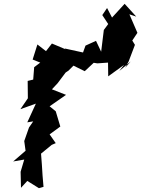

<svg xmlns="http://www.w3.org/2000/svg" viewBox="-20 -953 740 1006"><path d="M636 -598 654 -631 687 -718 660 -762 666 -730 700 -781 658 -878 694 -866 633 -933 567 -861 541 -911 516 -874 547 -827 524 -796 510 -682 483 -739 428 -714 415 -678 319 -699 323 -695 252 -725 221 -685 176 -720 151 -641 191 -625 159 -601 154 -536 125 -529 126 -438 87 -381 168 -410 123 -312 154 -317 132 -285 107 -214 114 -163 49 -107 107 -117 88 -53 90 31 123 -5 184 33 208 26 203 -33C201 -72 198 -110 195 -148L251 -194L272 -203L240 -249L296 -290L272 -370L240 -396L326 -456L252 -485L282 -517L324 -573L339 -583L365 -609L424 -580L471 -624L490 -621L546 -625L547 -553L630 -613L605 -581L665 -631Z"/></svg>

Font: Asimov Aggro
Style: It
Weight: 500
Designer: Google
Version: Version 2.000980; 2014